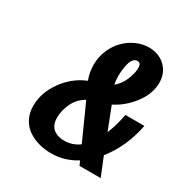

<svg xmlns="http://www.w3.org/2000/svg" viewBox="-174 -879 995 1036"><g transform="rotate(30 324.0 -361.5)"><path d="M602.1 -603Q602.1 -536.1 554.7 -472.2Q507.3 -408.2 438.5 -373.5L493.2 -232.9Q516.6 -290 530.3 -361.8H648.4Q620.6 -219.2 538.1 -115.7L585 0H453.1L440.9 -27.3Q368.7 18.1 285.6 18.1Q242.7 18.1 205.1 7.1Q167.5 -3.9 138.2 -24.9Q108.9 -45.9 91.8 -79.8Q74.7 -113.8 74.7 -156.2Q74.7 -238.3 128.2 -313Q181.6 -387.7 262.7 -420.4Q246.1 -464.4 246.1 -512.2Q246.1 -560.1 264.4 -603Q282.7 -646 312.3 -676Q341.8 -706.1 380.4 -723.6Q418.9 -741.2 459 -741.2Q521.5 -741.2 561.8 -702.6Q602.1 -664.1 602.1 -603ZM440.9 -647Q426.8 -647 416.5 -634.8Q406.2 -622.6 401.1 -602.5Q396 -582.5 393.8 -562.7Q391.6 -543 391.6 -522.9Q391.6 -497.1 397 -473.1Q430.2 -501 447 -543Q463.9 -585 463.9 -616.2Q463.9 -647 440.9 -647ZM306.2 -327.1Q261.2 -301.3 239.5 -256.1Q217.8 -210.9 217.8 -165.5Q217.8 -140.1 226.1 -122.1Q234.4 -104 248.5 -94.2Q262.7 -84.5 278.6 -80.3Q294.4 -76.2 313 -76.2Q363.8 -76.2 405.3 -106.9Z"/></g></svg>

Font: Aurulent Sans
Style: BoldItalic
Weight: 700
Italic angle: -11°
Version: Version 2007.05.04